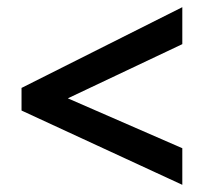

<svg xmlns="http://www.w3.org/2000/svg" viewBox="-20 -694 569 535"><path d="M488 -179 40 -386V-449L488 -674V-571L169 -420L488 -281Z"/></svg>

Font: Noto Sans Telugu UI SemiCondensed SemiBold
Style: Regular
Weight: 600
Width: 4
Designer: Jelle Bosma - Monotype Design Team
Foundry: Monotype Imaging Inc.
Version: Version 2.005; ttfautohint (v1.8.4.7-5d5b)